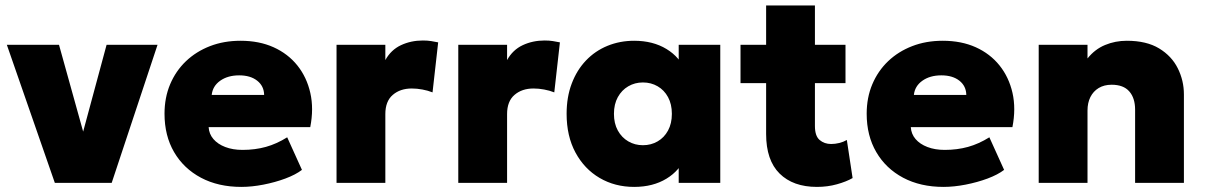

<svg xmlns="http://www.w3.org/2000/svg" viewBox="-20 -682 4495 716"><path d="M184.5 0 5.5 -515H200L299.5 -157.5H281L377.5 -515H567.5L396.5 0Z M880 15Q794 15 729.5 -19.2Q665 -53.5 629.2 -114.8Q593.5 -176 593.5 -258Q593.5 -318 614.5 -367.8Q635.5 -417.5 673.5 -453.8Q711.5 -490 763.2 -510Q815 -530 877 -530Q946.5 -530 1000.2 -505.8Q1054 -481.5 1089 -437.8Q1124 -394 1137.2 -335.5Q1150.5 -277 1137 -208H758Q759.5 -182.5 775.8 -163.5Q792 -144.5 820 -133.8Q848 -123 884.5 -123Q931 -123 971.5 -134.2Q1012 -145.5 1051 -170L1106 -48.5Q1082.5 -30.5 1044.2 -16.2Q1006 -2 962.5 6.5Q919 15 880 15ZM769.5 -328H965Q964.5 -361 939.2 -381Q914 -401 872 -401Q829.5 -401 801.2 -381Q773 -361 769.5 -328Z M1235 0V-515H1417V-458Q1438 -496 1475.2 -513.5Q1512.5 -531 1557 -531Q1574.5 -531 1587.8 -528.8Q1601 -526.5 1614 -524L1593 -337.5Q1575.5 -344.5 1555.2 -348.2Q1535 -352 1515.5 -352Q1472.5 -352 1444.8 -328.2Q1417 -304.5 1417 -256.5V0Z M1689 0V-515H1871V-458Q1892 -496 1929.2 -513.5Q1966.5 -531 2011 -531Q2028.5 -531 2041.8 -528.8Q2055 -526.5 2068 -524L2047 -337.5Q2029.5 -344.5 2009.2 -348.2Q1989 -352 1969.5 -352Q1926.5 -352 1898.8 -328.2Q1871 -304.5 1871 -256.5V0Z M2345 15Q2273 15 2216 -18.5Q2159 -52 2126 -113.2Q2093 -174.5 2093 -257.5Q2093 -320 2112 -370.2Q2131 -420.5 2165 -456.2Q2199 -492 2245.2 -511Q2291.5 -530 2345 -530Q2415 -530 2465.5 -499.2Q2516 -468.5 2536 -416.5L2511 -377.5V-515H2666V0H2511V-137.5L2536 -98.5Q2516 -46.5 2465.5 -15.8Q2415 15 2345 15ZM2377.5 -140.5Q2408 -140.5 2432.5 -154.8Q2457 -169 2471.2 -195.2Q2485.5 -221.5 2485.5 -257.5Q2485.5 -293.5 2471.2 -319.8Q2457 -346 2432.5 -360.2Q2408 -374.5 2377.5 -374.5Q2347.5 -374.5 2323 -360.2Q2298.5 -346 2284 -319.8Q2269.5 -293.5 2269.5 -257.5Q2269.5 -221.5 2284 -195.2Q2298.5 -169 2323 -154.8Q2347.5 -140.5 2377.5 -140.5Z M3026.5 15Q2937.5 15 2887.2 -34.8Q2837 -84.5 2837 -182.5V-661.5H3019V-515H3133V-372H3019V-212Q3019 -175 3036.5 -160Q3054 -145 3079.5 -145Q3094.5 -145 3109.8 -148.8Q3125 -152.5 3138 -160L3159.5 -18Q3136 -4.5 3101 5.2Q3066 15 3026.5 15ZM2741.5 -372V-515H2852.5V-372Z M3498.5 15Q3412.5 15 3348 -19.2Q3283.5 -53.5 3247.8 -114.8Q3212 -176 3212 -258Q3212 -318 3233 -367.8Q3254 -417.5 3292 -453.8Q3330 -490 3381.8 -510Q3433.5 -530 3495.5 -530Q3565 -530 3618.8 -505.8Q3672.5 -481.5 3707.5 -437.8Q3742.5 -394 3755.8 -335.5Q3769 -277 3755.5 -208H3376.5Q3378 -182.5 3394.2 -163.5Q3410.5 -144.5 3438.5 -133.8Q3466.5 -123 3503 -123Q3549.5 -123 3590 -134.2Q3630.5 -145.5 3669.5 -170L3724.5 -48.5Q3701 -30.5 3662.8 -16.2Q3624.5 -2 3581 6.5Q3537.5 15 3498.5 15ZM3388 -328H3583.5Q3583 -361 3557.8 -381Q3532.5 -401 3490.5 -401Q3448 -401 3419.8 -381Q3391.5 -361 3388 -328Z M3853.5 0V-515H4035.5V-464Q4063 -498.5 4101 -514.2Q4139 -530 4182 -530Q4255.5 -530 4302.5 -501.5Q4349.5 -473 4372.2 -427.2Q4395 -381.5 4395 -330V0H4213V-273Q4213 -316.5 4191.2 -341.2Q4169.5 -366 4125.5 -366Q4097.5 -366 4077.2 -353.8Q4057 -341.5 4046.2 -320Q4035.5 -298.5 4035.5 -270V0Z"/></svg>

Font: Geologica Thin Cursive ExtraBold
Style: Regular
Weight: 800
Version: Version 1.010;gftools[0.9.28]